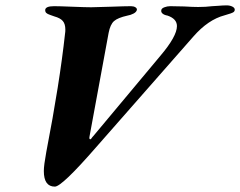

<svg xmlns="http://www.w3.org/2000/svg" viewBox="-20 -677 893 714"><path d="M143 -41Q143 -62 152 -111Q202 -369 222 -553Q223 -558 223 -567Q223 -588 213.5 -599Q204 -610 182 -616Q177 -618 166.5 -621.5Q156 -625 152 -629Q148 -633 148 -639Q148 -654 181 -654Q201 -654 249 -652Q299 -650 319 -650Q338 -650 392 -652Q446 -654 467 -654Q477 -654 483.5 -650Q490 -646 489 -640Q487 -632 476.5 -626.5Q466 -621 454 -619Q418 -611 404 -598.5Q390 -586 384 -555L313 -170Q312 -165 312.5 -162Q313 -159 316 -159Q318 -159 320.5 -163Q323 -167 327 -171L576 -469Q638 -542 638 -580Q638 -607 603 -619Q591 -621 584.5 -626.5Q578 -632 580 -640Q581 -646 591.5 -650Q602 -654 613 -654L665 -653Q697 -651 717 -651Q745 -651 769 -654Q777 -654 793 -655.5Q809 -657 823 -657Q835 -657 844 -652.5Q853 -648 853 -641Q853 -634 846 -630.5Q839 -627 829.5 -624.5Q820 -622 815 -620Q754 -604 699 -541L337 -129Q210 17 184 17Q143 17 143 -41Z"/></svg>

Font: EB Garamond
Style: Bold Italic
Weight: 700
Italic angle: -17.2°
Designer: Georg Duffner and Octavio Pardo
Foundry: Georg Duffner
Version: Version 1.000